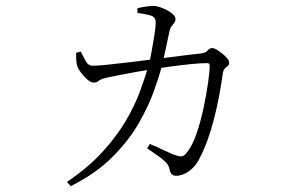

<svg xmlns="http://www.w3.org/2000/svg" viewBox="-20 -572 1040 651"><path d="M207 45Q279 -4 327 -56.5Q375 -109 405.5 -160.5Q436 -212 454 -260.5Q472 -309 483 -349Q488 -365 493.5 -394.5Q499 -424 503.5 -452.5Q508 -481 508 -495Q508 -514 492 -519Q482 -522 469 -524.5Q456 -527 446 -528V-544Q457 -547 473 -549.5Q489 -552 500 -552Q511 -552 523.5 -547.5Q536 -543 548 -536.5Q560 -530 567.5 -522.5Q575 -515 575 -508Q575 -500 571 -495Q567 -490 562 -483.5Q557 -477 554 -463Q551 -449 546.5 -428Q542 -407 537.5 -386Q533 -365 530 -351Q521 -318 503 -266.5Q485 -215 451.5 -156Q418 -97 362 -40.5Q306 16 220 59ZM578 24Q568 24 562.5 19Q557 14 555 2Q552 -12 542 -22Q532 -32 516.5 -43Q501 -54 479 -69L488 -84Q512 -74 537 -62Q562 -50 574 -46Q589 -41 596.5 -42Q604 -43 612 -53Q631 -75 645.5 -116.5Q660 -158 670 -205Q680 -252 685.5 -291.5Q691 -331 691 -349Q691 -358 682 -358Q660 -358 626 -354.5Q592 -351 559 -346.5Q526 -342 504 -338Q481 -335 446.5 -329Q412 -323 381.5 -317Q351 -311 339 -308Q322 -304 315 -298Q308 -292 297 -292Q288 -292 276.5 -302Q265 -312 255.5 -324.5Q246 -337 243 -345Q239 -356 238.5 -368.5Q238 -381 238 -393L254 -397Q262 -381 270.5 -365Q279 -349 295 -349Q309 -349 343.5 -352.5Q378 -356 424 -361.5Q470 -367 517 -373Q564 -379 603 -384Q642 -389 663 -391Q678 -393 684 -401Q690 -409 700 -409Q706 -409 715 -403.5Q724 -398 734 -390Q744 -382 750.5 -374Q757 -366 757 -360Q757 -352 752.5 -348.5Q748 -345 743 -340.5Q738 -336 736 -326Q730 -284 722.5 -244.5Q715 -205 705.5 -168Q696 -131 683.5 -96.5Q671 -62 654 -30Q645 -13 631.5 -0.5Q618 12 604 18Q590 24 578 24Z"/></svg>

Font: Noto Serif SC ExtraLight ExtraLight
Style: Regular
Weight: 250
Version: Version 2.002-H1;hotconv 1.1.0;makeotfexe 2.6.0